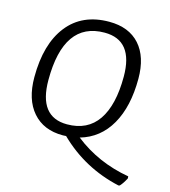

<svg xmlns="http://www.w3.org/2000/svg" viewBox="-121 -744 917 1033"><g transform="rotate(15 337.0 -228.0)"><path d="M360 -647Q470 -647 530 -580Q590 -513 590 -391Q590 -236 532.5 -135.5Q475 -35 367 -4Q499 100 673 130L674 141Q658 172 642 189L635 191Q437 147 294 7Q291 7 285 7.5Q279 8 275 8Q168 8 107.5 -61.5Q47 -131 47 -255Q47 -440 128.5 -543.5Q210 -647 360 -647ZM351 -584Q124 -584 124 -260Q124 -55 282 -55Q396 -55 453.5 -139Q511 -223 511 -382Q511 -584 351 -584Z"/></g></svg>

Font: Alegreya Sans
Style: Italic
Weight: 400
Italic angle: -7°
Designer: Juan Pablo del Peral
Foundry: Huerta Tipografica
Version: Version 2.007